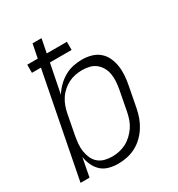

<svg xmlns="http://www.w3.org/2000/svg" viewBox="-178 -854 907 981"><g transform="rotate(-30 275.0 -364.0)"><path d="M234 12Q206 12 180 5Q154 -2 135.5 -19Q117 -36 106 -60Q95 -84 91 -110L70 0H17L136 -611H83V-659H145L161 -740H214L198 -659H317V-611H189L155 -440Q170 -464 190.5 -484Q211 -504 235 -517.5Q259 -531 285.5 -536.5Q312 -542 338 -542Q366 -542 392.5 -534.5Q419 -527 438.5 -510Q458 -493 469 -469Q480 -445 484 -418Q488 -391 486 -362.5Q484 -334 478 -305L455 -185Q450 -160 441 -135Q432 -110 417 -86.5Q402 -63 381.5 -43.5Q361 -24 337 -11.5Q313 1 286.5 6.5Q260 12 234 12ZM226 -35Q246 -35 267 -39.5Q288 -44 307.5 -54Q327 -64 344 -80Q361 -96 373.5 -114.5Q386 -133 393 -153.5Q400 -174 404 -194L427 -314Q431 -337 432.5 -359Q434 -381 430.5 -402Q427 -423 417 -441Q407 -459 391 -472Q375 -485 354 -490Q333 -495 311 -495Q291 -495 270.5 -491Q250 -487 231 -477.5Q212 -468 195 -453Q178 -438 166 -419.5Q154 -401 147 -381.5Q140 -362 136 -342L113 -222Q109 -199 107 -176.5Q105 -154 108.5 -133Q112 -112 120.5 -92.5Q129 -73 145 -59.5Q161 -46 182 -40.5Q203 -35 226 -35Z"/></g></svg>

Font: Lode Dark Term
Style: Italic
Weight: 400
Italic angle: -11°
Monospace: yes
Designer: Belleve Invis
Foundry: Belleve Invis
Version: Version 29.2.0